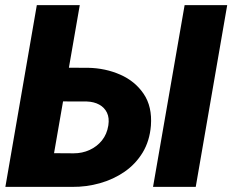

<svg xmlns="http://www.w3.org/2000/svg" viewBox="-20 -731 909 751"><path d="M185.5 -466.3 325.2 -465.8Q392.6 -464.4 450.4 -439Q508.3 -413.6 542 -363.8Q575.7 -314 570.3 -239.7Q565.4 -179.7 538.1 -134.5Q510.7 -89.4 467.3 -59.3Q423.8 -29.3 370.8 -14.4Q317.9 0.5 262.2 0H1L124 -710.9H292L191.4 -131.8L268.1 -131.3Q301.8 -131.3 330.6 -144.5Q359.4 -157.7 378.9 -181.9Q398.4 -206.1 403.8 -240.7Q408.2 -270 398.4 -290.3Q388.7 -310.5 368.2 -321.8Q347.7 -333 319.8 -334L162.6 -334.5ZM868.7 -710.9 745.6 0H578.6L702.1 -710.9Z"/></svg>

Font: Roboto Black
Style: Italic
Weight: 900
Italic angle: -12°
Designer: Christian Robertson
Foundry: Google
Version: Version 3.0; 2020